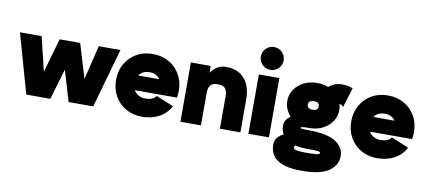

<svg xmlns="http://www.w3.org/2000/svg" viewBox="-83 -1074 3625 1619"><g transform="rotate(10 1730.0 -264.5)"><path d="M160.6 0 17.1 -507.8H202.6L273.4 -214.8L356.9 -507.8H532.7L621.1 -214.8L691.9 -507.8H877.4L733.9 0H522.9L444.8 -263.7L366.7 0Z M1245.6 -179.7 1395.5 -118.2Q1361.8 -53.2 1298.3 -19.3Q1234.9 14.6 1153.3 14.6Q1075.2 14.6 1014.4 -20Q953.6 -54.7 919.2 -115.2Q884.8 -175.8 884.8 -253.9Q884.8 -332 919.4 -392.6Q954.1 -453.1 1014.6 -487.8Q1075.2 -522.5 1153.3 -522.5Q1231.4 -522.5 1292 -487.8Q1352.5 -453.1 1387.2 -392.6Q1421.9 -332 1421.9 -253.9Q1421.9 -238.8 1420.2 -224.1Q1418.5 -209.5 1416 -195.3H1055.7Q1069.8 -170.9 1095 -156.2Q1120.1 -141.6 1153.3 -141.6Q1195.3 -141.6 1217.3 -153.6Q1239.3 -165.5 1245.6 -179.7ZM1153.3 -366.2Q1092.3 -366.2 1061 -322.3H1242.2Q1213.4 -366.2 1153.3 -366.2Z M1818.4 0V-279.3Q1818.4 -319.8 1801.8 -343Q1785.2 -366.2 1737.3 -366.2Q1689.9 -366.2 1673.1 -343Q1656.2 -319.8 1656.2 -279.3V0H1480.5V-507.8H1650.4V-449.2Q1659.2 -464.4 1676.5 -481.2Q1693.8 -498 1720.7 -510.3Q1747.6 -522.5 1784.2 -522.5Q1880.9 -522.5 1937.5 -459.5Q1994.1 -396.5 1994.1 -279.3V0Z M2062.5 0V-507.8H2238.3V0ZM2052.7 -660.2Q2052.7 -700.7 2081.3 -729.2Q2109.9 -757.8 2150.4 -757.8Q2190.9 -757.8 2219.5 -729.2Q2248 -700.7 2248 -660.2Q2248 -619.6 2219.5 -591.1Q2190.9 -562.5 2150.4 -562.5Q2109.9 -562.5 2081.3 -591.1Q2052.7 -619.6 2052.7 -660.2Z M2337.4 -329.6Q2337.4 -383.3 2366.2 -427Q2395 -470.7 2445.6 -496.6Q2496.1 -522.5 2560.1 -522.5Q2611.3 -522.5 2656.2 -504.9Q2673.3 -521.5 2701.4 -534.2Q2729.5 -546.9 2769 -546.9Q2820.8 -546.9 2861.8 -529.3L2809.6 -361.8Q2795.4 -376 2774.4 -383.3Q2782.7 -357.4 2782.7 -329.6Q2782.7 -276.4 2753.9 -232.4Q2725.1 -188.5 2674.8 -162.6Q2624.5 -136.7 2560.1 -136.7Q2525.4 -136.7 2506.1 -134.5Q2486.8 -132.3 2486.8 -127Q2486.8 -121.6 2499.8 -119.4Q2512.7 -117.2 2560.1 -117.2Q2715.8 -117.2 2788.8 -70.8Q2861.8 -24.4 2861.8 48.8Q2861.8 129.4 2790.3 179.4Q2718.8 229.5 2560.1 229.5Q2454.6 229.5 2394.5 206.5Q2334.5 183.6 2309.6 144Q2284.7 104.5 2284.7 55.7Q2284.7 18.6 2304.4 -6.1Q2324.2 -30.8 2357.4 -46.4Q2337.9 -77.6 2337.9 -117.2Q2337.9 -145 2351.8 -166.7Q2365.7 -188.5 2388.2 -204.6Q2364.3 -230 2350.8 -262Q2337.4 -293.9 2337.4 -329.6ZM2513.2 -329.6Q2513.2 -293 2560.1 -293Q2606.9 -293 2606.9 -329.6Q2606.9 -366.2 2560.1 -366.2Q2513.2 -366.2 2513.2 -329.6ZM2686 53.7Q2686 42.5 2649.9 40.8Q2613.8 39.1 2560.1 39.1Q2512.2 39.1 2470.7 28.3Q2460.4 36.1 2460.4 46.4Q2460.4 60.1 2483.6 66.7Q2506.8 73.2 2560.1 73.2Q2613.3 73.2 2649.7 70.8Q2686 68.4 2686 53.7Z M3259.3 -179.7 3409.2 -118.2Q3375.5 -53.2 3312 -19.3Q3248.5 14.6 3167 14.6Q3088.9 14.6 3028.1 -20Q2967.3 -54.7 2932.9 -115.2Q2898.4 -175.8 2898.4 -253.9Q2898.4 -332 2933.1 -392.6Q2967.8 -453.1 3028.3 -487.8Q3088.9 -522.5 3167 -522.5Q3245.1 -522.5 3305.7 -487.8Q3366.2 -453.1 3400.9 -392.6Q3435.5 -332 3435.5 -253.9Q3435.5 -238.8 3433.8 -224.1Q3432.1 -209.5 3429.7 -195.3H3069.3Q3083.5 -170.9 3108.6 -156.2Q3133.8 -141.6 3167 -141.6Q3209 -141.6 3231 -153.6Q3252.9 -165.5 3259.3 -179.7ZM3167 -366.2Q3106 -366.2 3074.7 -322.3H3255.9Q3227.1 -366.2 3167 -366.2Z"/></g></svg>

Font: Giphurs Black
Style: Regular
Weight: 900
Version: Version 0.920; ttfautohint (v1.8.4.7-5d5b)